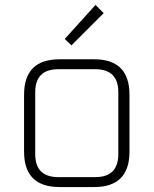

<svg xmlns="http://www.w3.org/2000/svg" viewBox="-20 -754 619 774"><path d="M77 -143V-372Q77 -515 220 -515H360Q502 -515 502 -372V-143Q502 0 360 0H220Q77 0 77 -143ZM122 -133Q122 -40 215 -40H364Q457 -40 457 -133V-382Q457 -475 364 -475H215Q122 -475 122 -382ZM241 -597 365 -734 398 -701 268 -571Z"/></svg>

Font: Oxanium ExtraLight ExtraLight
Style: Regular
Weight: 250
Version: Version 2.000